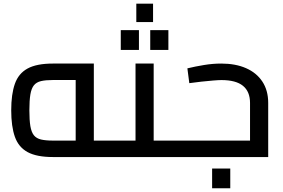

<svg xmlns="http://www.w3.org/2000/svg" viewBox="-20 -840 1515 1027"><path d="M263 0Q176 0 127.5 -26.5Q79 -53 59.5 -108.5Q40 -164 40 -250Q40 -336 59.5 -391.5Q79 -447 127.5 -473.5Q176 -500 263 -500H481.9V0H384.8V-454.9L436.8 -412H263Q224.1 -412 199.5 -406.2Q174.9 -400.4 161.4 -383.8Q148 -367.1 142.5 -334.9Q137.1 -302.6 137.1 -250Q137.1 -197.4 142.5 -165.1Q148 -132.9 161.4 -116.2Q174.9 -99.6 199.5 -93.8Q224.1 -88 263 -88H593.2V0ZM593.2 0V-88Q605.9 -88 609.6 -76.1Q613.2 -64.2 613.2 -44Q613.2 -23.8 609.6 -11.9Q605.9 0 593.2 0Z M802 0V-88H914V0ZM593 0V-88H750.7L704.9 -51.4V-500H802V0ZM593 0Q580.6 0 576.8 -11.9Q573 -23.8 573 -44Q573 -64.2 576.8 -76.1Q580.6 -88 593 -88ZM914 0V-88Q926.7 -88 930.3 -76.1Q934 -64.2 934 -44Q934 -23.8 930.3 -11.9Q926.7 0 914 0ZM709.1 -722V-820.3H798.7V-722ZM626 -573V-678.8H723.2V-573ZM783.6 -573V-678.8H880.7V-573Z M992.6 -395.2 982.3 -474.4Q1024.4 -484.6 1071.4 -492.3Q1118.4 -500 1163.4 -500Q1239.9 -500 1296 -475.4Q1352.2 -450.8 1383.4 -403.6Q1414.6 -356.3 1414.6 -289.4V0H914V-88H1344.4L1317.4 -63.9V-289.4Q1317.4 -350.2 1279.7 -380.9Q1241.9 -411.7 1164.5 -411.7Q1149.1 -411.7 1120.2 -409.3Q1091.4 -407 1057.6 -403.3Q1023.9 -399.7 992.6 -395.2ZM914 0Q901.6 0 897.8 -11.9Q894 -23.8 894 -44Q894 -64.2 897.8 -76.1Q901.6 -88 914 -88ZM1114.6 167.1V61.3H1211.7V167.1Z"/></svg>

Font: TitilliumWeb ExtraLight
Style: Regular
Weight: 400
Designer: Mohamed Gaber, Accademia di Belle Arti di Urbino and others
Foundry: Kief Type Foundry, Accademia di Belle Arti di Urbino and others
Version: Version 3.000; ttfautohint (v1.8.2)